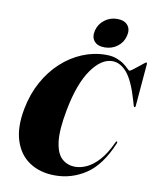

<svg xmlns="http://www.w3.org/2000/svg" viewBox="-99 -999 893 1086"><g transform="rotate(10 347.5 -456.5)"><path d="M604.5 -240Q608.5 -238 604.5 -228Q550 -98 469 -44Q388 10 291.5 10Q206 10 145.2 -30Q84.5 -70 59.8 -146.5Q35 -223 56 -332Q72.5 -418 111 -488Q149.5 -558 204 -608Q258.5 -658 323.8 -685Q389 -712 458.5 -712Q495.5 -712 521.2 -702Q547 -692 564 -679.2Q581 -666.5 590.5 -656.5Q600 -646.5 603.5 -646.5Q608 -646.5 620.8 -656Q633.5 -665.5 648.8 -677.8Q664 -690 675.8 -699.5Q687.5 -709 690 -709Q695.5 -709 694.5 -699.5L674 -458Q673.5 -448.5 669 -448.5Q664 -448.5 662 -457L655 -481.5Q623 -593 584.8 -638Q546.5 -683 500.5 -683Q436.5 -683 379.8 -602.2Q323 -521.5 293.5 -367.5Q271 -250 279.2 -182.5Q287.5 -115 319 -86.5Q350.5 -58 396 -58Q427.5 -58 462.2 -74.2Q497 -90.5 531.5 -128.5Q566 -166.5 596 -232.5Q600 -241.5 604.5 -240ZM442 -752Q401 -752 382 -775.5Q363 -799 372.5 -837Q382.5 -875.5 414 -899.2Q445.5 -923 486 -923Q527.5 -923 546.8 -899.2Q566 -875.5 556 -837Q546.5 -799 515 -775.5Q483.5 -752 442 -752Z"/></g></svg>

Font: Fraunces 144pt Black
Style: Italic
Weight: 900
Italic angle: -16°
Version: Version 1.000;[0bf87f6ff]